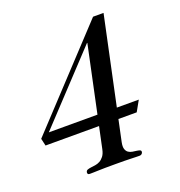

<svg xmlns="http://www.w3.org/2000/svg" viewBox="-124 -783 835 891"><g transform="rotate(-20 293.0 -338.0)"><path d="M56.2 -244.1H296.4L366.2 -573.2H364.3ZM392.1 -244.1H500.5L471.2 -191.9H380.9L358.4 -85.9Q354 -64.5 357.9 -52.5Q361.8 -40.5 370.4 -34.7Q378.9 -28.8 389.9 -27.1Q400.9 -25.4 410.6 -24.2Q420.4 -22.9 426.3 -20.3Q432.1 -17.6 430.7 -9.8Q429.7 -5.4 425.8 -1.7Q421.9 2 415 2Q406.2 2 396.5 1.7Q386.7 1.5 373 1Q359.4 0.5 340.1 0.2Q320.8 0 292.5 0Q264.2 0 244.9 0.2Q225.6 0.5 211.7 1Q197.8 1.5 187.7 1.7Q177.7 2 168.9 2Q162.1 2 159.9 -1.7Q157.7 -5.4 158.7 -9.8Q160.2 -17.6 167.2 -20.3Q174.3 -22.9 184.3 -24.2Q194.3 -25.4 206.1 -27.1Q217.8 -28.8 228.8 -34.7Q239.7 -40.5 249 -52.5Q258.3 -64.5 262.7 -85.9L285.2 -191.9H21L12.7 -228L432.6 -678.2H484.4Z"/></g></svg>

Font: XB Zar
Style: Italic
Weight: 400
Italic angle: -12°
Designer: Behnam
Foundry: Irmug
Version: Version 8.005 2009